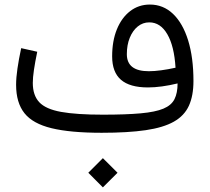

<svg xmlns="http://www.w3.org/2000/svg" viewBox="-20 -583 924 843"><path d="M367.7 175.5 431.7 239.7 496 175.5 431.7 111.4ZM759.7 -216.7Q759.7 -174.6 746.1 -147.6Q732.5 -120.6 697.3 -105.9Q662.1 -91.2 597.8 -85.4Q533.6 -79.5 432.2 -79.5Q315.7 -79.5 248.2 -91.7Q180.7 -103.9 152.3 -134.3Q124 -164.7 124 -218.9Q124 -242.1 129 -276.1Q134 -310 143.5 -355.8L73 -371.6Q62.4 -322.6 56.6 -282Q50.7 -241.5 50.7 -210.6Q50.7 -132.2 87.3 -86.1Q123.8 -40.1 206.3 -20.1Q288.8 0 426.4 0Q541.8 0 619.6 -11.4Q697.3 -22.8 743.3 -48.8Q789.3 -74.8 809.4 -118.7Q829.4 -162.6 829.4 -227.3Q829.4 -330.1 806.1 -405.5Q782.7 -480.9 739.8 -522Q696.8 -563 638.1 -563Q589 -563 551.6 -534.3Q514.2 -505.5 493.3 -454.5Q472.4 -403.4 472.4 -335.5Q472.4 -266.1 511.2 -232.6Q550 -199.1 629.6 -199.1Q658 -199.1 691.3 -203.6Q724.7 -208.2 759.7 -216.7ZM750.7 -285.7Q717.9 -278.4 687.8 -274.4Q657.8 -270.3 633.4 -270.3Q536.9 -270.3 536.9 -345.1Q536.9 -385.7 549.7 -417.1Q562.4 -448.5 584.7 -466.7Q607 -484.8 635.4 -484.8Q684.5 -484.8 714.7 -432.6Q745 -380.4 750.7 -285.7Z"/></svg>

Font: Estedad VF
Style: Regular
Weight: 100
Designer: Amin Abedi
Version: Version 7.3